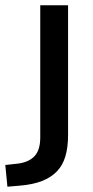

<svg xmlns="http://www.w3.org/2000/svg" viewBox="-76 -512 350 725"><path d="M-48 193 -56 111 -10 106Q32 101 54 78Q76 55 76 7V-492H181V-2Q181 44 171 78Q161 112 139 135Q117 158 82.5 171.5Q48 185 -1 189Z"/></svg>

Font: NunitoSans_10ptSemiBold
Style: Regular
Weight: 600
Designer: Vernon Adams
Foundry: Vernon Adams
Version: Version 3.101;gftools[0.9.27]